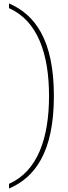

<svg xmlns="http://www.w3.org/2000/svg" viewBox="-20 -824 391 1108"><path d="M32 -804V-777C197 -704 263 -513 263 -270C263 -27 197 164 32 237V264C180 201 291 56 291 -270C291 -596 180 -741 32 -804Z"/></svg>

Font: Noto Serif Sinhala Thin
Style: Regular
Weight: 100
Designer: Jelle Bosma - Monotype Design Team
Foundry: Monotype Imaging Inc.
Version: Version 2.007